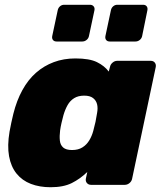

<svg xmlns="http://www.w3.org/2000/svg" viewBox="-20 -775 683 805"><path d="M192 10Q146 10 109.5 -4Q73 -18 49.5 -47Q26 -76 18 -120Q10 -164 20 -223Q24 -245 27.5 -261Q31 -277 36 -298Q50 -354 74 -397.5Q98 -441 131 -470Q164 -499 205.5 -514.5Q247 -530 296 -530Q355 -530 386.5 -514.5Q418 -499 436 -475L441 -494Q443 -505 452 -512.5Q461 -520 471 -520H612Q623 -520 629 -512.5Q635 -505 633 -494L534 -26Q532 -15 523 -7.5Q514 0 503 0H362Q351 0 344.5 -7.5Q338 -15 340 -26L346 -54Q316 -25 281 -7.5Q246 10 192 10ZM282 -146Q308 -146 325.5 -157Q343 -168 354 -186Q365 -204 371 -226Q377 -248 380.5 -264.5Q384 -281 387 -301Q391 -322 387 -338Q383 -354 370 -364Q357 -374 333 -374Q308 -374 291 -363.5Q274 -353 263.5 -334.5Q253 -316 246 -292Q242 -277 238 -260Q234 -243 232 -228Q229 -204 231 -185.5Q233 -167 245 -156.5Q257 -146 282 -146ZM440 -601Q430 -601 425 -607.5Q420 -614 422 -624L445 -732Q447 -742 454.5 -748.5Q462 -755 472 -755H580Q590 -755 595 -748.5Q600 -742 598 -732L576 -624Q574 -614 566 -607.5Q558 -601 548 -601ZM217 -601Q207 -601 202 -607.5Q197 -614 199 -624L222 -732Q224 -742 231.5 -748.5Q239 -755 249 -755H357Q367 -755 372.5 -748.5Q378 -742 376 -732L353 -624Q351 -614 343 -607.5Q335 -601 325 -601Z"/></svg>

Font: Rubik Light ExtraBold
Style: Italic
Weight: 800
Italic angle: -12°
Version: Version 2.104